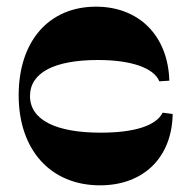

<svg xmlns="http://www.w3.org/2000/svg" viewBox="-20 -548 572 576"><path d="M280 8C411 8 496 -76 498 -206L468 -210C448 -170 381 -150 282 -150C148 -150 70 -188 70 -260C70 -331 145 -368 274 -368C374 -368 442 -344 458 -304L488 -306C484 -442 396 -528 268 -528C127 -528 36 -425 36 -262C36 -98 132 8 280 8Z"/></svg>

Font: Ribes
Style: Bold
Weight: 900
Designer: Luigi Gorlero
Foundry: Collletttivo
Version: Version 2.100;Glyphs 3.1.2 (3151)